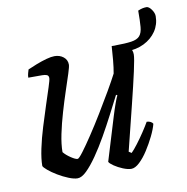

<svg xmlns="http://www.w3.org/2000/svg" viewBox="-73 -701 752 772"><g transform="rotate(-10 302.5 -315.0)"><path d="M464.2 -468.4Q454.9 -468.4 444 -470.5Q433.2 -472.7 423.6 -477.5L424.6 -500Q466.4 -500.2 490.3 -503.7Q514.2 -507.2 524.8 -519.1Q535.4 -531 537.5 -555.4Q539.6 -579.8 539.6 -621.8Q551.4 -626.8 559.5 -628.3Q567.6 -629.8 574.2 -629.8Q584.3 -629.8 594.7 -615.3Q605 -600.8 605 -587.8Q605 -554 586.7 -526.8Q568.3 -499.7 536.6 -484Q505 -468.4 464.2 -468.4ZM183 0Q168.4 0 146.6 -8.8Q124.9 -17.5 103.6 -30.3Q82.3 -43.1 67.8 -55.4Q53.3 -67.6 51.3 -73.6Q51.3 -102.2 59.9 -143.1Q68.5 -184 82.2 -228.4Q95.8 -272.9 109 -312.9Q122.2 -353 131.3 -381.2Q140.5 -409.4 140.5 -417Q140.5 -426.8 133.3 -429.9Q126.1 -433 114.4 -433H57.5Q57.5 -442.4 60.3 -451.8Q63 -461.1 64.3 -465.4Q81.1 -473 102 -481.1Q123 -489.1 142.7 -494.6Q162.5 -500 175.8 -500Q197.4 -500 212.4 -488Q227.4 -475.9 227.4 -456.6Q227.4 -448 218.6 -420.9Q209.9 -393.7 196.8 -354.7Q183.7 -315.6 171 -272.1Q158.2 -228.6 149.6 -187.3Q141 -146 141 -114.2Q151.7 -101 169.8 -89Q187.9 -76.9 196.5 -76.9Q201.7 -76.9 219.3 -100.2Q236.9 -123.5 261.6 -160.7Q286.4 -198 312.6 -241Q338.8 -284 361.8 -323.6Q384.7 -363.1 398.4 -389.7Q402.6 -412.3 405.5 -443.5Q408.3 -474.6 409.8 -500Q436 -500 454.2 -495.1Q472.5 -490.1 482 -479.2Q491.5 -468.3 491.5 -451.3Q491.5 -436.1 480.1 -384.7Q468.8 -333.2 448.9 -253.2Q429.1 -173.1 403.3 -69.8L414.3 -62.8Q424.9 -73.1 440.4 -93.5Q455.9 -113.8 471.1 -136.7Q486.3 -159.6 495.5 -175.8Q504.3 -175.8 511.4 -172Q518.4 -168.2 520.6 -163.2Q515.2 -142 501.7 -114.4Q488.2 -86.8 471.2 -60.4Q454.2 -34 436 -17Q417.9 0 402.3 0Q388.5 0 368.7 -8Q349 -16.1 333.6 -26.6Q318.2 -37.2 315.2 -44L369.3 -221.6Q377.7 -249 385.6 -270.9Q393.5 -292.9 398 -301L393 -304Q375.7 -270 354.5 -229Q333.3 -188 310.3 -147.5Q287.3 -107 264 -73.5Q240.7 -40 220.2 -20Q199.7 0 183 0Z"/></g></svg>

Font: Texturina Medium
Style: Italic
Weight: 500
Italic angle: -11°
Designer: Guillermo Torres Carreño
Foundry: Omnibus-Type
Version: Version 1.002